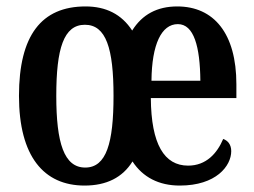

<svg xmlns="http://www.w3.org/2000/svg" viewBox="-20 -567 790 597"><path d="M243 10C311 10 361 -15 392 -65C424 -16 474 10 539 10C652 10 699 -51 699 -97C699 -118 688 -130 674 -135C655 -90 621 -52 565 -52C491 -52 450 -118 449 -262H715V-305C715 -463 645 -547 531 -547C469 -547 422 -522 391 -472C358 -523 309 -547 246 -547C109 -547 39 -457 39 -269C39 -81 116 10 243 10ZM603 -316H451C452 -429 482 -492 533 -492C583 -492 602 -422 603 -316ZM245 -46C179 -46 155 -123 155 -269C155 -416 178 -490 244 -490C310 -490 333 -416 333 -269C333 -123 311 -46 245 -46Z"/></svg>

Font: Noto Serif Armenian ExtraCondensed SemiBold
Style: Regular
Weight: 600
Width: 2
Designer: Monotype Design Team
Foundry: Monotype Imaging Inc.
Version: Version 2.008